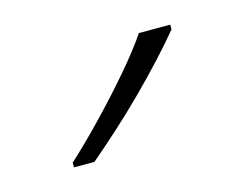

<svg xmlns="http://www.w3.org/2000/svg" viewBox="-41 -822 345 272"><g transform="rotate(-15 132.0 -686.0)"><path d="M224 -759Q210 -742 192 -722.5Q174 -703 153.5 -682.5Q133 -662 111.5 -642.5Q90 -623 70 -606H40V-613Q62 -633 88.5 -660.5Q115 -688 139.5 -716.5Q164 -745 178 -766H224Z"/></g></svg>

Font: Noto Sans Hebrew Thin ExtraLight
Style: Regular
Weight: 250
Version: Version 3.001